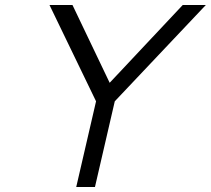

<svg xmlns="http://www.w3.org/2000/svg" viewBox="-20 -751 847 771"><path d="M365.7 -344.2 178.7 -731H271L420.4 -418.5L713.9 -731H806.6L440.9 -344.2L361.3 0H286.1Z"/></svg>

Font: Glacial Indifference
Style: Italic
Weight: 400
Designer: Alfredo Marco Pradil
Foundry: Alfredo Marco Pradil
Version: Version 1.312